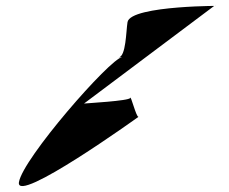

<svg xmlns="http://www.w3.org/2000/svg" viewBox="-20 -684 773 649"><path d="M44 -68C32 10 448 -289 448 -289C440 -289 422 -364 420 -353C418 -343 271 -335 264 -334L704 -664C760 -664 420 -668 411 -609C406 -578 406 -493 381 -490L393 -491C352 -486 56 -147 44 -68ZM379 -490H381Z"/></svg>

Font: Ampere
Style: Ita
Weight: 400
Version: Version 1